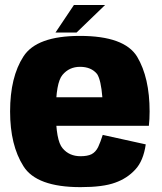

<svg xmlns="http://www.w3.org/2000/svg" viewBox="-20 -745 649 770"><path d="M303 5.5V-118.5Q257.5 -118.5 231 -150.5Q204 -181.5 204 -297.5Q204 -413 230.5 -444.5Q257.5 -477 301 -477Q346 -477 369.5 -448Q385 -424 390.5 -355H188V-240.5H577Q580 -266.5 580 -298Q580 -433.5 530 -517.5Q479 -601 300.5 -601Q127 -601 74 -518.5Q20.5 -436 20.5 -298Q20.5 -162.5 74 -78.5Q126.5 5.5 303 5.5ZM303 -118.5V5.5Q393.5 5.5 442 -12.5Q490 -29.5 522.5 -65Q555 -99.5 564.5 -166L392 -204Q383 -175.5 373.5 -155Q363.5 -135 347 -126.5Q330.5 -118.5 303 -118.5ZM202.5 -614.5H287L401.5 -725H276.5Z"/></svg>

Font: Anybody SemiCondensed ExtraBold
Style: Regular
Weight: 800
Width: 4
Version: Version 1.113;gftools[0.9.25]